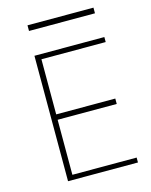

<svg xmlns="http://www.w3.org/2000/svg" viewBox="-120 -883 754 961"><g transform="rotate(-15 257.0 -403.0)"><path d="M459 -806.2H117.2V-776.9H459ZM473.6 -25.4H140.6V-310.5H446.8V-338.4H140.6V-624H473.6V-649.9H111.3V0H473.6Z"/></g></svg>

Font: Estedad VF
Style: Regular
Weight: 100
Designer: Amin Abedi
Version: Version 7.3